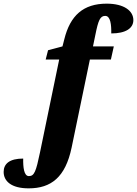

<svg xmlns="http://www.w3.org/2000/svg" viewBox="-114 -790 750 1051"><path d="M43 241C166 241 244 180 278 18L378 -464H493L509 -536H395L408 -599C424 -679 434 -703 462 -703C491 -703 496 -654 495 -607C574 -607 616 -635 616 -680C616 -730 566 -770 470 -770C342 -770 270 -705 238 -575L228 -536L149 -515L136 -464H210L105 44C83 149 74 174 44 174C17 174 12 125 13 78C-61 78 -94 106 -94 151C-94 201 -53 241 43 241Z"/></svg>

Font: Noto Serif ExtraCondensed Black
Style: Italic
Weight: 900
Width: 2
Italic angle: -12°
Designer: Monotype Design Team
Foundry: Monotype Imaging Inc.
Version: Version 2.014